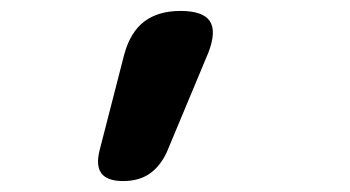

<svg xmlns="http://www.w3.org/2000/svg" viewBox="-20 -740 640 351"><path d="M205 -409Q176 -409 165.5 -423Q155 -437 162 -465L207 -640Q218 -681 243.5 -700.5Q269 -720 310 -720Q351 -720 363.5 -701.5Q376 -683 361 -644L285 -462Q273 -436 253.5 -422.5Q234 -409 205 -409Z"/></svg>

Font: Maple Mono NL
Style: Bold
Weight: 700
Monospace: yes
Designer: subframe7536
Version: Version 7.000